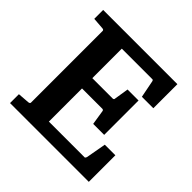

<svg xmlns="http://www.w3.org/2000/svg" viewBox="-173 -824 978 978"><g transform="rotate(45 316.0 -335.5)"><path d="M387.7 -386.2Q389.2 -386.2 390.6 -387.5Q392.1 -388.7 393.1 -389.6L394 -391.1V-392.1L406.7 -472.2H485.8V-224.6H406.7L394 -305.2V-306.2Q394 -306.6 391.4 -309.3Q388.7 -312 387.7 -312H238.8V-73.2H497.6Q498.5 -73.2 501 -76.7Q502.9 -80.1 503.9 -82.5L523.4 -191.4H599.6V0H32.2V-64L95.2 -68.8Q100.6 -69.3 103.3 -71.8Q106 -74.2 106 -75.4Q106 -76.7 106 -78.1V-592.8Q106 -601.6 95.2 -602.1L32.2 -606.9V-670.9H566.9V-497.6H484.4L466.3 -589.8Q465.8 -593.3 463.9 -595.9Q461.9 -598.6 460 -598.6H238.8V-386.2Z"/></g></svg>

Font: TAML ThiruValluvar
Style: Bold
Weight: 400
Version: Version 0.271; dev 7ad24fM